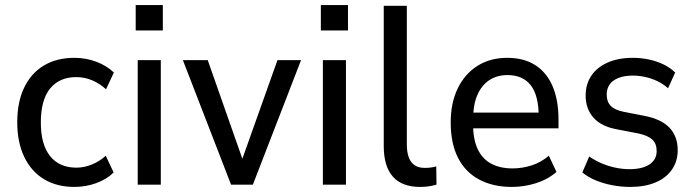

<svg xmlns="http://www.w3.org/2000/svg" viewBox="-20 -728 2738 757"><path d="M273 9Q204 9 153.5 -21.5Q103 -52 75.5 -109.5Q48 -167 48 -246Q48 -326 75.5 -383Q103 -440 153.5 -470Q204 -500 273 -500Q319 -500 360 -484.5Q401 -469 429 -442L398 -376Q373 -399 343 -411.5Q313 -424 281 -424Q214 -424 177.5 -379Q141 -334 141 -245Q141 -158 177.5 -112.5Q214 -67 281 -67Q312 -67 342.5 -79.5Q373 -92 397 -114L428 -48Q401 -21 359.5 -6Q318 9 273 9Z M515 -608V-708H622V-608ZM523 0V-491H614V0Z M891 0 701 -491H799L944 -78H927L1074 -491H1167L977 0Z M1245 -608V-708H1352V-608ZM1253 0V-491H1344V0Z M1636 9Q1565 9 1529 -31.5Q1493 -72 1493 -152V-705H1584V-158Q1584 -130 1591 -109.5Q1598 -89 1613.5 -77.5Q1629 -66 1655 -66Q1667 -66 1678.5 -67.5Q1690 -69 1700 -72L1701 0Q1683 5 1668 7Q1653 9 1636 9Z M1998 9Q1924 9 1869.5 -20Q1815 -49 1786 -105.5Q1757 -162 1757 -245Q1757 -322 1784.5 -379Q1812 -436 1862 -468Q1912 -500 1980 -500Q2045 -500 2090 -471.5Q2135 -443 2158.5 -388.5Q2182 -334 2182 -257V-222H1828V-284H2120L2104 -267Q2104 -352 2072.5 -392Q2041 -432 1981 -432Q1939 -432 1908.5 -411.5Q1878 -391 1861.5 -352Q1845 -313 1845 -255V-241Q1845 -180 1863 -141Q1881 -102 1916 -83Q1951 -64 2001 -64Q2038 -64 2075 -75.5Q2112 -87 2144 -114L2174 -50Q2139 -20 2092.5 -5.5Q2046 9 1998 9Z M2465 9Q2428 9 2392.5 2Q2357 -5 2327.5 -17.5Q2298 -30 2276 -48L2303 -111Q2328 -94 2354.5 -83Q2381 -72 2408.5 -66.5Q2436 -61 2462 -61Q2513 -61 2541 -80Q2569 -99 2569 -132Q2569 -162 2551.5 -178Q2534 -194 2496 -202L2413 -218Q2351 -229 2320 -264Q2289 -299 2289 -351Q2289 -396 2311.5 -429.5Q2334 -463 2376 -481.5Q2418 -500 2475 -500Q2507 -500 2538 -493.5Q2569 -487 2596 -474Q2623 -461 2642 -442L2614 -380Q2595 -397 2572 -408Q2549 -419 2524 -424.5Q2499 -430 2476 -430Q2427 -430 2399.5 -410.5Q2372 -391 2372 -355Q2372 -327 2388 -310.5Q2404 -294 2440 -287L2522 -271Q2588 -258 2620 -224Q2652 -190 2652 -136Q2652 -92 2629 -59Q2606 -26 2564 -8.5Q2522 9 2465 9Z"/></svg>

Font: Nunito Sans 10pt SemiCondensed Medium
Style: Regular
Weight: 500
Width: 4
Designer: Vernon Adams
Foundry: Vernon Adams
Version: Version 3.101;gftools[0.9.27]